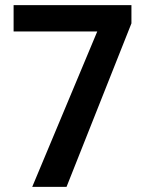

<svg xmlns="http://www.w3.org/2000/svg" viewBox="-20 -731 577 751"><path d="M494.1 -710.9V-639.6L240.2 0H106L360.4 -607.9H33.2V-710.9Z"/></svg>

Font: Roboto SemiCondensed SemiBold
Style: Regular
Weight: 600
Width: 4
Designer: Christian Robertson
Foundry: Google
Version: Version 3.009; 2024